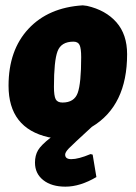

<svg xmlns="http://www.w3.org/2000/svg" viewBox="-20 -504 508 719"><path d="M225 195Q173 195 142 170.5Q111 146 111 105Q111 78 122.5 58.5Q134 39 170 11L162 10Q12 -24 12 -183Q12 -316 86.5 -396Q161 -476 290 -484L306 -482Q376 -466 416 -420.5Q456 -375 456 -301Q456 -108 324 -29Q252 37 238 51.5Q224 66 224 75Q224 92 247 92Q274 92 319 73L327 75L341 159Q280 195 225 195ZM255 -348Q209 -348 195.5 -312Q182 -276 182 -179Q182 -145 188.5 -132.5Q195 -120 214 -120Q258 -120 271 -156Q284 -192 284 -290Q284 -323 278 -335.5Q272 -348 255 -348Z"/></svg>

Font: Alegreya Sans Black
Style: Italic
Weight: 900
Italic angle: -7°
Designer: Juan Pablo del Peral
Foundry: Huerta Tipografica
Version: Version 2.007